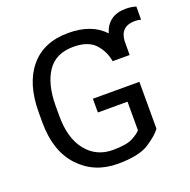

<svg xmlns="http://www.w3.org/2000/svg" viewBox="-131 -865 991 1002"><g transform="rotate(-20 364.0 -363.5)"><path d="M693.8 -660.2Q614.3 -660.2 608.4 -582.5L607.9 -502.9H513.7Q503.9 -560.5 465.6 -602.1Q427.2 -643.6 345.7 -643.6Q247.6 -643.6 201.2 -574.5Q154.8 -505.4 154.3 -386.7V-328.1Q154.3 -205.1 210 -136Q265.6 -66.9 356.9 -66.9Q432.6 -66.9 466.3 -84.7Q500 -102.5 514.2 -118.7V-277.8H349.6V-354H607.9V-93.8Q587.9 -64.5 531.7 -27.3Q475.6 9.8 356.4 9.8Q226.6 9.8 143.1 -79.3Q59.6 -168.5 59.6 -328.1V-383.3Q59.6 -542 133.8 -631.3Q208 -720.7 345.7 -720.7Q475.1 -720.7 543.9 -646.5Q571.8 -736.8 671.4 -736.8Q701.2 -736.8 727.5 -728.5L727.1 -655.8Q712.4 -660.2 693.8 -660.2Z"/></g></svg>

Font: LXGW WenKai Screen R
Style: Regular
Weight: 400
Designer: Fontworks Inc.
Version: Version 1.235;May 31, 2022